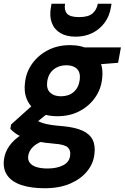

<svg xmlns="http://www.w3.org/2000/svg" viewBox="-52 -769 663 1021"><path d="M185 232Q113 232 62 215Q11 198 -13 164Q-37 130 -31 80Q-26 40 -2 6.5Q22 -27 63 -53Q104 -79 160 -98L202 -28Q150 -13 125.5 10Q101 33 98 61Q95 83 107.5 98Q120 113 144 120Q168 127 201 127Q251 127 284.5 109.5Q318 92 321 57Q325 31 308.5 15Q292 -1 236 -5Q187 -9 148 -16.5Q109 -24 80.5 -34.5Q52 -45 33 -58Q14 -71 3 -84L7 -107L135 -222L232 -191L77 -65L131 -137Q141 -130 151.5 -124.5Q162 -119 177.5 -114Q193 -109 218.5 -105Q244 -101 283 -98Q347 -92 386 -74.5Q425 -57 440.5 -26Q456 5 450 51Q445 100 412 141Q379 182 322 207Q265 232 185 232ZM253 -151Q191 -151 150 -175Q109 -199 91.5 -239.5Q74 -280 81 -330Q87 -386 119.5 -431Q152 -476 203.5 -502.5Q255 -529 320 -529Q382 -529 422.5 -505Q463 -481 480.5 -441Q498 -401 491 -350Q485 -294 453 -249Q421 -204 370 -177.5Q319 -151 253 -151ZM272 -257Q313 -257 339.5 -279.5Q366 -302 372 -344Q377 -383 357.5 -402.5Q338 -422 301 -422Q261 -422 233 -399.5Q205 -377 199 -335Q194 -296 214.5 -276.5Q235 -257 272 -257ZM387 -420 383 -517H591L576 -435ZM350 -574Q302 -574 269.5 -593Q237 -612 223.5 -647.5Q210 -683 219 -732L222 -749H294Q288 -716 304 -697Q320 -678 368 -678Q417 -678 439.5 -697Q462 -716 468 -749H541L538 -731Q530 -682 503.5 -647Q477 -612 438 -593Q399 -574 350 -574Z"/></svg>

Font: DM Sans 11pt ExtraBold
Style: Italic
Weight: 800
Italic angle: -10°
Version: Version 4.004;gftools[0.9.30]